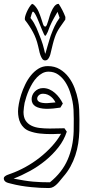

<svg xmlns="http://www.w3.org/2000/svg" viewBox="-45 -725 491 994"><path d="M242.2 -194.8Q239.3 -201.2 233.6 -209Q228 -216.8 220 -223.6Q211.9 -230.5 201.4 -235.1Q190.9 -239.7 177.7 -239.7Q164.1 -239.7 155.8 -231.7Q147.5 -223.6 147.5 -214.4Q147.5 -203.1 159.4 -197Q171.4 -190.9 197.8 -190.9ZM267.6 -168Q249.5 -165 231.2 -163.3Q212.9 -161.6 194.3 -161.6Q157.7 -162.6 138.2 -174.8Q118.7 -187 118.7 -211.9Q118.7 -222.2 122.8 -232.4Q127 -242.7 134.8 -250.7Q142.6 -258.8 153.3 -263.9Q164.1 -269 177.7 -269Q195.3 -269 210.7 -262.2Q226.1 -255.4 239 -244.1Q252 -232.9 262.5 -218.5Q272.9 -204.1 280.3 -189ZM365.7 -46.9Q364.7 -14.2 359.9 17.6Q355 49.3 345 79.3Q335 109.4 319.6 137.5Q304.2 165.5 281.7 190.9Q274.4 199.2 266.6 209.2Q258.8 219.2 250 228Q241.2 236.8 231 242.7Q220.7 248.5 208.5 248.5Q184.6 248.5 162.1 247.3Q139.6 246.1 116.2 243.7Q89.8 241.2 63.5 236.8Q37.1 232.4 11.2 225.6Q5.4 224.1 -1.2 222.4Q-7.8 220.7 -13.2 217.8Q-18.6 214.8 -22 210Q-25.4 205.1 -25.4 197.8Q-25.4 192.9 -20.5 188.7Q-15.6 184.6 -9.3 181.6Q-2.9 178.7 3.2 176.8Q9.3 174.8 11.7 173.8Q48.8 160.6 86.9 139.6Q125 118.7 159.4 91.8Q193.8 64.9 222.9 33.2Q252 1.5 271 -32.2Q262.2 -32.2 256.1 -32Q250 -31.7 244.6 -31.5Q239.3 -31.2 232.9 -31Q226.6 -30.8 217.8 -30.8Q189.5 -30.8 161.6 -33.7Q133.8 -36.6 106.9 -46.4Q90.3 -52.7 79.1 -63.5Q67.9 -74.2 61 -87.6Q54.2 -101.1 51.3 -116.7Q48.3 -132.3 48.3 -148.4Q48.3 -163.6 52.5 -187Q56.6 -210.4 64.9 -236.3Q73.2 -262.2 85.9 -288.3Q98.6 -314.5 115.7 -335.4Q132.8 -356.4 154.3 -369.6Q175.8 -382.8 202.1 -382.8Q237.8 -382.8 264.6 -366.7Q291.5 -350.6 310.5 -325.2Q329.6 -299.8 341.3 -268.8Q353 -237.8 358.9 -207.5Q363.8 -182.6 365 -157.5Q366.2 -132.3 366.2 -106.9Q366.2 -91.8 366 -76.9Q365.7 -62 365.7 -46.9ZM336.4 -45.4Q336.4 -61 336.7 -77.1Q336.9 -93.3 336.9 -109.4Q336.9 -132.8 335.7 -156Q334.5 -179.2 330.1 -201.2Q325.7 -224.6 316.7 -251.2Q307.6 -277.8 292.7 -300.8Q277.8 -323.7 256.3 -338.9Q234.9 -354 206.1 -354Q189 -354 174.1 -345.9Q159.2 -337.9 146.5 -324.7Q133.8 -311.5 123.5 -294.7Q113.3 -277.8 105.2 -259.8Q97.2 -241.7 91.6 -224.4Q85.9 -207 82.5 -192.9Q80.1 -182.1 78.9 -169.9Q77.6 -157.7 76.7 -145.5Q76.7 -117.7 87.6 -100.8Q98.6 -84 117.2 -74.7Q135.7 -65.4 160.4 -62.5Q185.1 -59.6 212.4 -59.6Q232.9 -59.6 252.7 -60.3Q272.5 -61 288.6 -61Q291.5 -56.6 294.7 -52.2Q297.9 -47.9 300.8 -43.5Q286.6 0.5 257.3 37.8Q228 75.2 190.4 106Q152.8 136.7 110.1 160.2Q67.4 183.6 25.4 199.7Q56.2 205.6 80.3 209.5Q104.5 213.4 126 215.3Q147.5 217.3 168.5 218Q189.5 218.8 213.4 218.8Q276.4 168 305.2 101.6Q334 35.2 336.4 -45.4ZM293 -623.5Q277.3 -602.1 262.7 -580.1Q248 -558.1 239.3 -533.2Q232.9 -514.6 228.3 -496.1Q223.6 -477.5 219.2 -458.5Q217.8 -451.7 215.6 -443.6Q213.4 -435.5 209.7 -428.5Q206.1 -421.4 201.2 -416.7Q196.3 -412.1 189 -412.1Q179.7 -412.1 173.8 -420.4Q168 -428.7 163.8 -440.7Q159.7 -452.6 157.2 -465.8Q154.8 -479 151.9 -488.3Q143.1 -526.4 125.7 -558.6Q108.4 -590.8 85 -620.6Q83.5 -623.5 83.5 -627.9Q83.5 -636.2 87.9 -648.7Q92.3 -661.1 98.4 -673.1Q104.5 -685.1 111.1 -694.1Q117.7 -703.1 121.6 -705.1Q124 -704.1 125.7 -702.9Q127.4 -701.7 129.9 -700.7Q146 -685.5 154.5 -665.8Q163.1 -646 168.5 -628.7Q173.8 -611.3 178 -599.4Q182.1 -587.4 189.5 -587.4Q193.8 -587.4 197.5 -596.2Q201.2 -605 204.8 -617.4Q208.5 -629.9 212.6 -643.6Q216.8 -657.2 221.7 -667Q224.1 -672.4 227.5 -679Q231 -685.5 235.6 -691.4Q240.2 -697.3 245.8 -701.2Q251.5 -705.1 258.8 -705.1Q270 -688 278.3 -671.6Q286.6 -655.3 293.5 -637.2ZM252.9 -663.6Q243.7 -647.9 236.6 -635.5Q229.5 -623 223.6 -611.3Q217.8 -599.6 212.6 -587.4Q207.5 -575.2 202.1 -559.6Q197.3 -549.8 194.3 -544.7Q191.4 -539.6 189 -539.6Q186.5 -539.6 182.1 -548.8Q177.7 -558.1 171.9 -572Q166 -585.9 159.7 -602.1Q153.3 -618.2 147.2 -632.1Q141.1 -646 135.3 -655.3Q129.4 -664.6 125.5 -664.6Q123.5 -664.6 121.8 -660.6Q120.1 -656.7 118.4 -651.4Q116.7 -646 115.2 -640.4Q113.8 -634.8 112.8 -631.8Q123.5 -618.7 130.6 -606.4Q137.7 -594.2 143.6 -581.1Q149.4 -567.9 155 -553Q160.6 -538.1 168 -520Q172.9 -507.8 176.5 -494.9Q180.2 -481.9 182.9 -471.2Q185.5 -460.4 187 -453.6Q188.5 -446.8 189.5 -446.8Q189.9 -446.8 193.1 -458.3Q196.3 -469.7 200.7 -485.1Q205.1 -500.5 210 -516.4Q214.8 -532.2 217.8 -541Q227.1 -566.4 237.5 -588.9Q248 -611.3 263.7 -632.8Z"/></svg>

Font: XB Kayhan Pook
Style: Regular
Weight: 700
Designer: Behnam
Foundry: Irmug
Version: Version 7.300 2009